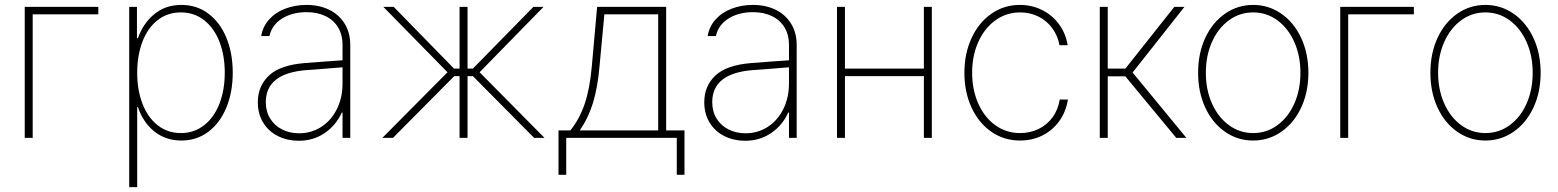

<svg xmlns="http://www.w3.org/2000/svg" viewBox="-20 -558 6304 777"><path d="M377.9 -500H112.3V0H80.1V-530.3H377.9Z M502.9 -530.3H534.2V-403.3H538.1Q559.6 -464.4 605 -501.2Q650.4 -538.1 713.9 -538.1Q776.4 -538.1 823.5 -502.7Q870.6 -467.3 896.2 -405Q921.9 -342.8 921.9 -263.7Q921.9 -185.1 896 -122.6Q870.1 -60.1 823 -24.7Q775.9 10.7 713.9 10.7Q650.4 10.7 604.5 -26.1Q558.6 -63 538.1 -125H535.2V199.2H502.9ZM711.9 -19.5Q765.6 -19.5 806.2 -51.3Q846.7 -83 868.2 -138.7Q889.6 -194.3 889.6 -263.7Q889.6 -333.5 868.2 -388.9Q846.7 -444.3 806.4 -476.1Q766.1 -507.8 711.9 -507.8Q657.7 -507.8 617.7 -476.3Q577.6 -444.8 556.4 -389.2Q535.2 -333.5 535.2 -263.7Q535.2 -193.8 556.6 -138.2Q578.1 -82.5 618.2 -51Q658.2 -19.5 711.9 -19.5Z M1211.9 -302.7Q1248.5 -305.7 1292.2 -308.8Q1335.9 -312 1366.2 -314V-377.9Q1366.2 -417 1348.4 -446.8Q1330.6 -476.6 1297.6 -492.7Q1264.6 -508.8 1220.7 -508.8Q1163.1 -508.8 1121.8 -483.2Q1080.6 -457.5 1070.3 -412.1H1037.1Q1043.5 -450.7 1069.1 -479.2Q1094.7 -507.8 1134.3 -522.9Q1173.8 -538.1 1220.7 -538.1Q1271.5 -538.1 1311.5 -518.8Q1351.6 -499.5 1374.5 -462.6Q1397.5 -425.8 1397.5 -376V0H1366.2V-102.5H1363.3Q1339.8 -50.8 1293.9 -19.5Q1248 11.7 1188.5 11.7Q1143.6 11.7 1105.7 -6.8Q1067.9 -25.4 1045.7 -60.8Q1023.4 -96.2 1023.4 -144.5Q1023.4 -209.5 1068.1 -252Q1112.8 -294.4 1211.9 -302.7ZM1190.4 -18.6Q1239.7 -18.6 1280 -44.4Q1320.3 -70.3 1343.3 -116.5Q1366.2 -162.6 1366.2 -220.7V-285.6L1323.2 -282.2Q1235.8 -274.9 1220.7 -274.4Q1055.7 -261.7 1055.7 -144.5Q1055.7 -106.9 1073.2 -78.4Q1090.8 -49.8 1121.6 -34.2Q1152.3 -18.6 1190.4 -18.6Z M1791 -265.6 1531.2 -530.3H1573.2L1817.4 -280.3H1839.8V-530.3H1872.1V-280.3H1893.6L2138.7 -530.3H2179.7L1920.9 -265.6L2183.6 0H2141.6L1893.6 -250H1872.1V0H1839.8V-250H1818.4L1570.3 0H1527.3Z M2240.2 -30.3H2288.1Q2325.7 -76.7 2346.4 -138.4Q2367.2 -200.2 2375 -290L2396.5 -530.3H2675.8V-30.3H2750V149.4H2718.8V0H2271.5V149.4H2240.2ZM2643.6 -30.3V-500H2425.8L2406.2 -290Q2398.9 -204.6 2379.9 -142.3Q2360.8 -80.1 2326.2 -30.3Z M3018.6 -302.7Q3055.2 -305.7 3098.9 -308.8Q3142.6 -312 3172.9 -314V-377.9Q3172.9 -417 3155 -446.8Q3137.2 -476.6 3104.2 -492.7Q3071.3 -508.8 3027.3 -508.8Q2969.7 -508.8 2928.5 -483.2Q2887.2 -457.5 2877 -412.1H2843.8Q2850.1 -450.7 2875.7 -479.2Q2901.4 -507.8 2940.9 -522.9Q2980.5 -538.1 3027.3 -538.1Q3078.1 -538.1 3118.2 -518.8Q3158.2 -499.5 3181.2 -462.6Q3204.1 -425.8 3204.1 -376V0H3172.9V-102.5H3169.9Q3146.5 -50.8 3100.6 -19.5Q3054.7 11.7 2995.1 11.7Q2950.2 11.7 2912.4 -6.8Q2874.5 -25.4 2852.3 -60.8Q2830.1 -96.2 2830.1 -144.5Q2830.1 -209.5 2874.8 -252Q2919.4 -294.4 3018.6 -302.7ZM2997.1 -18.6Q3046.4 -18.6 3086.7 -44.4Q3127 -70.3 3149.9 -116.5Q3172.9 -162.6 3172.9 -220.7V-285.6L3129.9 -282.2Q3042.5 -274.9 3027.3 -274.4Q2862.3 -261.7 2862.3 -144.5Q2862.3 -106.9 2879.9 -78.4Q2897.5 -49.8 2928.2 -34.2Q2959 -18.6 2997.1 -18.6Z M3399.4 -280.3H3718.8V-530.3H3751V0H3718.8V-250H3399.4V0H3367.2V-530.3H3399.4Z M3882.8 -263.7Q3882.8 -340.8 3911.6 -403.6Q3940.4 -466.3 3991.7 -502.2Q4043 -538.1 4107.4 -538.1Q4155.8 -538.1 4197 -517.6Q4238.3 -497.1 4265.6 -460Q4293 -422.9 4300.8 -375H4267.6Q4260.7 -413.6 4238.5 -443.8Q4216.3 -474.1 4182.4 -491Q4148.4 -507.8 4108.4 -507.8Q4053.2 -507.8 4009 -476.3Q3964.8 -444.8 3939.5 -389.2Q3914.1 -333.5 3914.1 -263.7Q3914.1 -195.3 3938.7 -139.4Q3963.4 -83.5 4007.6 -51.5Q4051.8 -19.5 4108.4 -19.5Q4148.9 -19.5 4183.1 -36.1Q4217.3 -52.7 4239.7 -83.5Q4262.2 -114.3 4268.6 -155.3H4301.8Q4293.9 -106 4267.1 -68.4Q4240.2 -30.8 4199 -10Q4157.7 10.7 4108.4 10.7Q4043 10.7 3991.7 -24.9Q3940.4 -60.5 3911.6 -123Q3882.8 -185.5 3882.8 -263.7Z M4430.7 -530.3H4462.9V-280.3H4534.2L4732.4 -530.3H4773.4L4563.5 -264.6L4781.2 0H4740.2L4534.2 -249H4462.9V0H4430.7Z M4828.6 -263.7Q4828.6 -341.8 4857.4 -404.3Q4886.2 -466.8 4937.3 -502.4Q4988.3 -538.1 5051.3 -538.1Q5114.3 -538.1 5165.5 -502.4Q5216.8 -466.8 5245.8 -404.1Q5274.9 -341.3 5274.9 -263.7Q5274.9 -185.5 5245.8 -123Q5216.8 -60.5 5165.5 -24.9Q5114.3 10.7 5051.3 10.7Q4988.3 10.7 4937.3 -24.9Q4886.2 -60.5 4857.4 -123Q4828.6 -185.5 4828.6 -263.7ZM5242.7 -263.7Q5242.7 -332 5218 -387.7Q5193.4 -443.4 5149.7 -475.6Q5106 -507.8 5051.3 -507.8Q4996.6 -507.8 4952.9 -475.6Q4909.2 -443.4 4884.5 -387.7Q4859.9 -332 4859.9 -263.7Q4859.9 -195.3 4884.5 -139.6Q4909.2 -84 4952.9 -51.8Q4996.6 -19.5 5051.3 -19.5Q5106.4 -19.5 5150.1 -51.8Q5193.8 -84 5218.3 -139.6Q5242.7 -195.3 5242.7 -263.7Z M5701.7 -500H5436V0H5403.8V-530.3H5701.7Z M5768.6 -263.7Q5768.6 -341.8 5797.4 -404.3Q5826.2 -466.8 5877.2 -502.4Q5928.2 -538.1 5991.2 -538.1Q6054.2 -538.1 6105.5 -502.4Q6156.7 -466.8 6185.8 -404.1Q6214.8 -341.3 6214.8 -263.7Q6214.8 -185.5 6185.8 -123Q6156.7 -60.5 6105.5 -24.9Q6054.2 10.7 5991.2 10.7Q5928.2 10.7 5877.2 -24.9Q5826.2 -60.5 5797.4 -123Q5768.6 -185.5 5768.6 -263.7ZM6182.6 -263.7Q6182.6 -332 6158 -387.7Q6133.3 -443.4 6089.6 -475.6Q6045.9 -507.8 5991.2 -507.8Q5936.5 -507.8 5892.8 -475.6Q5849.1 -443.4 5824.5 -387.7Q5799.8 -332 5799.8 -263.7Q5799.8 -195.3 5824.5 -139.6Q5849.1 -84 5892.8 -51.8Q5936.5 -19.5 5991.2 -19.5Q6046.4 -19.5 6090.1 -51.8Q6133.8 -84 6158.2 -139.6Q6182.6 -195.3 6182.6 -263.7Z"/></svg>

Font: Pretendard Std Thin
Style: Regular
Weight: 100
Designer: Base glyphs from Inter by Rasmus Andersson; Hangeul glyphs from Noto Sans CJK(Source Han Sans) by Jang Soo-young and Kan
Foundry: Kil Hyung-jin
Version: Version 1.309